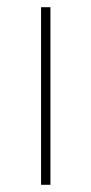

<svg xmlns="http://www.w3.org/2000/svg" viewBox="-20 -513 254 533"><path d="M120 -493V0H94V-493Z"/></svg>

Font: Lato 2
Style: Regular
Weight: 200
Designer: Lukasz Dziedzic with Adam Twardoch and Botio Nikoltchev
Foundry: tyPoland Lukasz Dziedzic
Version: Version 2.015; 2015-08-06; http://www.latofonts.com/